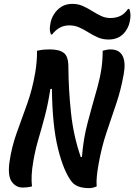

<svg xmlns="http://www.w3.org/2000/svg" viewBox="-20 -962 693 991"><path d="M145 0Q123 6 97 6Q62 6 40.5 -24.5Q19 -55 29 -126Q40 -203 66 -275.5Q92 -348 119.5 -424Q147 -500 162 -588Q172 -649 171 -700Q194 -705 208 -706Q222 -707 238 -707Q286 -707 310 -688.5Q334 -670 333 -611Q334 -498 346.5 -379.5Q359 -261 397 -151L403 -152Q410 -245 432.5 -329.5Q455 -414 483 -512Q497 -563 503.5 -607.5Q510 -652 510 -700Q533 -707 550 -707Q596 -707 613 -673Q630 -639 618 -576Q604 -497 579 -424Q554 -351 529 -276Q504 -201 489 -116Q483 -83 480 -54Q477 -25 479 0Q470 4 460.5 6.5Q451 9 440 9Q377 9 351 -23Q309 -76 279.5 -194.5Q250 -313 248 -503H240Q228 -425 211.5 -362.5Q195 -300 178.5 -244.5Q162 -189 152 -130Q145 -90 143.5 -58.5Q142 -27 145 0ZM549 -869Q577 -869 599.5 -879Q622 -889 641 -916H647Q655 -898 653 -872Q651 -851 645.5 -834.5Q640 -818 629 -802Q598 -758 541 -758Q510 -758 485 -769Q460 -780 437 -794.5Q414 -809 390 -820Q366 -831 337 -831Q285 -831 249 -784H243Q239 -794 237.5 -805.5Q236 -817 239 -833Q241 -849 246 -863Q251 -877 259 -889Q274 -913 297.5 -927.5Q321 -942 354 -942Q383 -942 407.5 -931Q432 -920 455 -905.5Q478 -891 501 -880Q524 -869 549 -869Z"/></svg>

Font: Recursive Mn Csl St SmB
Style: Italic
Weight: 600
Italic angle: -15°
Monospace: yes
Version: Version 1.079;hotconv 1.0.112;makeotfexe 2.5.65598; ttfautoh